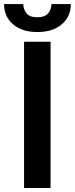

<svg xmlns="http://www.w3.org/2000/svg" viewBox="-48 -935 372 955"><path d="M203.5 -727.3V0H71.7V-727.3ZM208.1 -914.8H304.3Q304.3 -852.6 259.4 -814.1Q214.5 -775.6 137.8 -775.6Q61.8 -775.6 16.9 -814.1Q-28.1 -852.6 -27.7 -914.8H67.8Q67.8 -889.2 83.6 -869.1Q99.4 -849.1 137.8 -849.1Q175.4 -849.1 191.6 -869Q207.7 -888.8 208.1 -914.8Z"/></svg>

Font: InterMG SemiBold
Style: Regular
Weight: 600
Designer: Rasmus Andersson
Foundry: rsms
Version: Version 3.019;December 26, 2023;FontCreator 15.0.0.2955 64-b